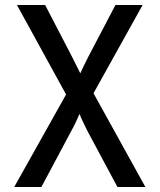

<svg xmlns="http://www.w3.org/2000/svg" viewBox="-20 -570 640 770"><path d="M146 180 266 -45C279 -68 292 -97 299 -113C305 -97 319 -68 331 -44L451 180H563L355 -196L552 -550H443L334 -342C322 -318 308 -290 302 -276L269 -342L161 -550H48L245 -191L37 180Z"/></svg>

Font: Tekne LDO Medium
Style: Regular
Weight: 500
Monospace: yes
Designer: Alessio Laiso, Mario Rullo, Paolo Rosset
Foundry: Alessio Laiso
Version: Version 1.000;hotconv 1.0.109;makeotfexe 2.5.65596